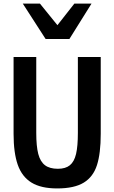

<svg xmlns="http://www.w3.org/2000/svg" viewBox="-20 -1044 640 1075"><path d="M56 -295V-725H183V-300Q183 -225.5 194.2 -182.2Q205.5 -139 231.8 -119Q258 -99 304 -99Q347 -99 371.2 -118.8Q395.5 -138.5 405.8 -181.8Q416 -225 416 -300V-725H544V-295Q544 -185.5 523 -119.8Q502 -54 449 -21.5Q396 11 300 11Q209.5 11 156.2 -21.8Q103 -54.5 79.5 -121.2Q56 -188 56 -295ZM107.5 -1024H203.5L301.5 -903L396.5 -1024H492.5L368.5 -825.5H235.5Z"/></svg>

Font: JuliaMono
Style: Bold
Weight: 700
Monospace: yes
Designer: cormullion
Foundry: corm
Version: Version 0.055; ttfautohint (v1.8.4)